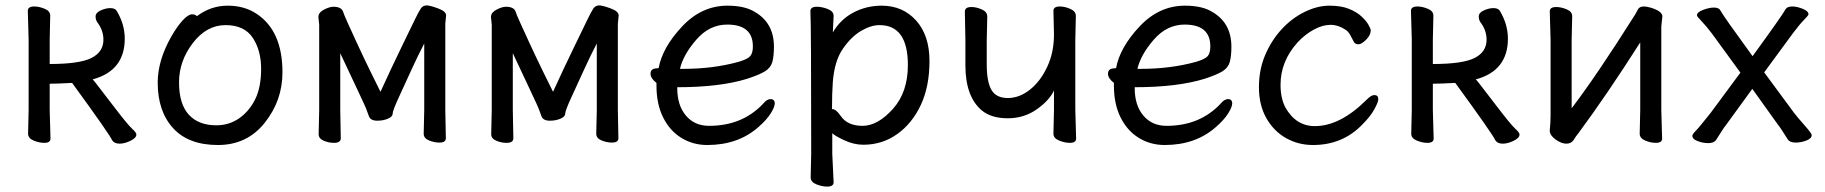

<svg xmlns="http://www.w3.org/2000/svg" viewBox="-20 -513 6758 711"><path d="M423 19Q403 19 395 6Q387 -14 247 -206Q193 -203 164 -203V-106L167 0Q167 16 144 16Q125 16 104.5 7.5Q84 -1 84 -18L86 -106V-366L83 -473Q83 -489 107 -489Q125 -489 145.5 -480.5Q166 -472 166 -455L164 -366V-276Q275 -276 319 -298.5Q363 -321 363 -366Q363 -401 340 -431Q334 -440 334 -452Q334 -466 353 -474.5Q372 -483 388 -483Q406 -483 412 -473Q442 -423 442 -370Q442 -251 323 -219L322 -220Q323 -220 335 -205Q347 -190 400 -120.5Q453 -51 469 -36.5Q485 -22 485 -15Q485 -2 463 8.5Q441 19 423 19Z M787 24Q678 24 621 -38.5Q564 -101 564 -207Q564 -289 614 -377Q635 -414 656 -437Q677 -460 691 -460Q704 -460 709 -453Q761 -492 823 -492Q885 -492 930 -462Q1026 -399 1026 -245Q1026 -141 960.5 -58.5Q895 24 787 24ZM781 -49Q828 -49 865 -74.5Q902 -100 924.5 -144.5Q947 -189 947 -258Q947 -326 916 -373Q885 -420 815 -420Q745 -420 694 -353.5Q643 -287 643 -208Q643 -128 679 -88.5Q715 -49 781 -49Z M1217 16Q1197 16 1178.5 8Q1160 0 1160 -16L1162 -106V-422L1159 -450L1160 -457Q1163 -469 1182 -478.5Q1201 -488 1215 -488Q1230 -488 1239 -483Q1248 -478 1250.5 -469.5Q1253 -461 1265.5 -433Q1278 -405 1302.5 -352Q1327 -299 1351 -250Q1375 -201 1389 -173Q1430 -263 1467.5 -340Q1505 -417 1517.5 -443Q1530 -469 1538 -481Q1546 -493 1560 -493Q1572 -493 1602 -482Q1632 -471 1632 -456L1629 -425V-106L1631 -1Q1631 15 1607 15Q1588 15 1568.5 7Q1549 -1 1549 -18L1551 -106V-352Q1528 -308 1504.5 -256.5Q1481 -205 1457.5 -154Q1434 -103 1434 -92Q1434 -81 1416.5 -73.5Q1399 -66 1377 -66Q1352 -66 1346 -83L1339 -102Q1336 -113 1300 -188.5Q1264 -264 1240 -316V-106L1242 -1Q1242 16 1217 16Z M1856 16Q1836 16 1817.5 8Q1799 0 1799 -16L1801 -106V-422L1798 -450L1799 -457Q1802 -469 1821 -478.5Q1840 -488 1854 -488Q1869 -488 1878 -483Q1887 -478 1889.5 -469.5Q1892 -461 1904.5 -433Q1917 -405 1941.5 -352Q1966 -299 1990 -250Q2014 -201 2028 -173Q2069 -263 2106.5 -340Q2144 -417 2156.5 -443Q2169 -469 2177 -481Q2185 -493 2199 -493Q2211 -493 2241 -482Q2271 -471 2271 -456L2268 -425V-106L2270 -1Q2270 15 2246 15Q2227 15 2207.5 7Q2188 -1 2188 -18L2190 -106V-352Q2167 -308 2143.5 -256.5Q2120 -205 2096.5 -154Q2073 -103 2073 -92Q2073 -81 2055.5 -73.5Q2038 -66 2016 -66Q1991 -66 1985 -83L1978 -102Q1975 -113 1939 -188.5Q1903 -264 1879 -316V-106L1881 -1Q1881 16 1856 16Z M2599 24Q2546 24 2503 -2.5Q2460 -29 2435.5 -78.5Q2411 -128 2411 -195V-206Q2389 -223 2389 -240Q2389 -260 2414 -260L2419 -261Q2433 -337 2505.5 -414.5Q2578 -492 2674 -492Q2738 -492 2775 -469Q2846 -428 2846 -340Q2846 -305 2840 -283.5Q2834 -262 2813 -249Q2792 -236 2746 -221Q2645 -190 2488 -190V-186Q2488 -123 2520 -85Q2552 -47 2606 -47Q2729 -47 2806 -129Q2820 -146 2833 -146Q2849 -146 2849 -130Q2849 -117 2834 -93Q2819 -69 2788 -42Q2713 24 2599 24ZM2498 -258H2510Q2621 -258 2715 -284Q2749 -294 2758.5 -305.5Q2768 -317 2768 -341Q2768 -422 2673 -422Q2607 -422 2558.5 -366Q2510 -310 2498 -258Z M3043 178Q3024 178 3003 169.5Q2982 161 2982 144L2984 55Q2984 -421 2981 -472Q2981 -488 3005 -488Q3024 -488 3045.5 -479.5Q3067 -471 3067 -454L3064 -393Q3093 -442 3141 -467Q3189 -492 3245 -492Q3323 -492 3372.5 -437Q3422 -382 3422 -287Q3422 -193 3390 -124.5Q3358 -56 3302.5 -16.5Q3247 23 3177 23Q3141 23 3104.5 5.5Q3068 -12 3062 -20V56L3067 162Q3067 178 3043 178ZM3174 -47Q3230 -47 3286 -109Q3342 -171 3342 -272Q3342 -420 3237 -420Q3205 -420 3168.5 -398.5Q3132 -377 3101 -332Q3070 -287 3064 -209Q3061 -167 3061 -111L3060 -110Q3060 -109 3062 -109Q3076 -109 3093 -84Q3118 -47 3174 -47Z M3942 16Q3923 16 3902 7.5Q3881 -1 3881 -18L3883 -106V-178Q3866 -141 3819 -108Q3772 -75 3712 -75Q3652 -75 3617 -103Q3555 -154 3555 -271V-364L3553 -470Q3553 -487 3577 -487Q3596 -487 3616 -478Q3636 -469 3636 -452L3634 -364V-275Q3634 -210 3651.5 -180Q3669 -150 3712 -150Q3755 -150 3794 -181Q3833 -212 3858 -265.5Q3883 -319 3883 -385L3881 -473Q3881 -489 3905 -489Q3923 -489 3943.5 -480Q3964 -471 3964 -454L3962 -365V-106L3965 0Q3965 16 3942 16Z M4293 24Q4240 24 4197 -2.5Q4154 -29 4129.5 -78.5Q4105 -128 4105 -195V-206Q4083 -223 4083 -240Q4083 -260 4108 -260L4113 -261Q4127 -337 4199.5 -414.5Q4272 -492 4368 -492Q4432 -492 4469 -469Q4540 -428 4540 -340Q4540 -305 4534 -283.5Q4528 -262 4507 -249Q4486 -236 4440 -221Q4339 -190 4182 -190V-186Q4182 -123 4214 -85Q4246 -47 4300 -47Q4423 -47 4500 -129Q4514 -146 4527 -146Q4543 -146 4543 -130Q4543 -117 4528 -93Q4513 -69 4482 -42Q4407 24 4293 24ZM4192 -258H4204Q4315 -258 4409 -284Q4443 -294 4452.5 -305.5Q4462 -317 4462 -341Q4462 -422 4367 -422Q4301 -422 4252.5 -366Q4204 -310 4192 -258Z M4842 24Q4788 24 4742.5 -1.5Q4697 -27 4669.5 -75.5Q4642 -124 4642 -190Q4642 -255 4665 -309Q4688 -363 4725.5 -404Q4763 -445 4810.5 -468.5Q4858 -492 4903 -492Q4947 -492 4976 -480Q5005 -468 5022.5 -451.5Q5040 -435 5048 -420.5Q5056 -406 5056 -401Q5056 -383 5039 -366Q5022 -349 5011 -349Q4999 -349 4994 -357Q4987 -371 4980 -383.5Q4973 -396 4964 -402Q4936 -421 4907 -421Q4878 -421 4845.5 -403.5Q4813 -386 4785 -356Q4722 -286 4722 -199Q4722 -149 4740 -115Q4779 -46 4849 -46Q4943 -46 5041 -144Q5058 -161 5069 -161Q5084 -161 5084 -146Q5084 -135 5069.5 -108.5Q5055 -82 5025 -52Q4952 24 4842 24Z M5545 19Q5525 19 5517 6Q5509 -14 5369 -206Q5315 -203 5286 -203V-106L5289 0Q5289 16 5266 16Q5247 16 5226.5 7.5Q5206 -1 5206 -18L5208 -106V-366L5205 -473Q5205 -489 5229 -489Q5247 -489 5267.5 -480.5Q5288 -472 5288 -455L5286 -366V-276Q5397 -276 5441 -298.5Q5485 -321 5485 -366Q5485 -401 5462 -431Q5456 -440 5456 -452Q5456 -466 5475 -474.5Q5494 -483 5510 -483Q5528 -483 5534 -473Q5564 -423 5564 -370Q5564 -251 5445 -219L5444 -220Q5445 -220 5457 -205Q5469 -190 5522 -120.5Q5575 -51 5591 -36.5Q5607 -22 5607 -15Q5607 -2 5585 8.5Q5563 19 5545 19Z M5780 19Q5762 19 5740.5 3.5Q5719 -12 5719 -29V-31Q5722 -58 5722 -86V-364L5719 -471Q5719 -487 5743 -487Q5761 -487 5781.5 -478.5Q5802 -470 5802 -453L5800 -364V-112Q5893 -234 6035 -459Q6040 -467 6045.5 -478Q6051 -489 6067 -489Q6079 -489 6095 -484Q6136 -471 6136 -452L6132 -415V-106L6135 0Q6135 16 6112 16Q6093 16 6072.5 7.5Q6052 -1 6052 -18L6054 -106V-356Q5931 -163 5826 -21Q5816 -9 5807.5 5Q5799 19 5780 19Z M6306 17Q6286 17 6266.5 9.5Q6247 2 6247 -10Q6247 -16 6259.5 -28.5Q6272 -41 6314 -94L6425 -244L6320 -388Q6299 -416 6281.5 -434Q6264 -452 6264 -456Q6264 -468 6287 -476.5Q6310 -485 6327 -485Q6346 -485 6351 -474Q6360 -456 6470 -305Q6580 -456 6593 -480Q6599 -489 6618 -489Q6634 -489 6655.5 -480.5Q6677 -472 6677 -460Q6677 -456 6661.5 -440.5Q6646 -425 6621 -392L6513 -245L6623 -96Q6635 -80 6662 -49.5Q6689 -19 6689 -13Q6689 0 6669 7.5Q6649 15 6630 15Q6608 15 6600.5 3.5Q6593 -8 6582 -25.5Q6571 -43 6562 -54L6469 -184L6373 -52Q6364 -41 6353.5 -24Q6343 -7 6335 5Q6327 17 6306 17Z"/></svg>

Font: LXGW WenKai TC
Style: Bold
Weight: 700
Designer: LXGW / Fontworks Inc.
Foundry: LXGW / Fontworks Inc.
Version: Version 1.330;April 28, 2024